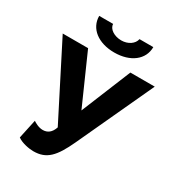

<svg xmlns="http://www.w3.org/2000/svg" viewBox="-215 -1045 1082 1180"><g transform="rotate(30 325.5 -454.5)"><path d="M204 7C297 7 343 -43 402 -170L652 -710H479L335 -358L179 -710H-1L261 -195C247 -153 222 -135 188 -135C158 -135 129 -153 119 -160L90 -25C121 -2 175 7 204 7ZM331 -767C445 -767 523 -827 523 -916H425C418 -880 379 -853 331 -853C281 -853 238 -881 238 -916H139C139 -827 217 -767 331 -767Z"/></g></svg>

Font: Raleway
Style: ExtraBold
Weight: 800
Designer: Matt McInerney, Pablo Impallari, Rodrigo Fuenzalida
Foundry: Matt McInerney, Pablo Impallari, Rodrigo Fuenzalida
Version: Version 3.000